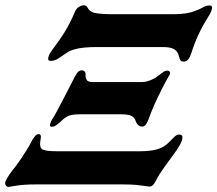

<svg xmlns="http://www.w3.org/2000/svg" viewBox="-70 -706 832 735"><path d="M-37.4 9.6Q-44.4 9.6 -48.1 3.1Q-51.9 -3.5 -49.3 -10.4Q-43.8 -23.6 -33.8 -38.2Q-23.9 -52.7 -9.5 -70Q-1.5 -80.4 9.6 -96.9Q20.7 -113.4 31.9 -131.3Q43.1 -149.3 50.1 -163.3Q65.4 -192.6 76.7 -192.6Q84.1 -192.6 85.9 -187.4Q87.6 -182.1 85.8 -175.3Q78.8 -140.2 93.1 -133.6Q107.4 -127 148.3 -127H466.2Q504.1 -127 531.2 -134.3Q558.4 -141.6 579.2 -163.6Q586.5 -171.3 596.3 -181.1Q606.1 -191 615.9 -191Q627.8 -191 628.2 -182.6Q628.5 -174.2 626.5 -168.4Q620 -150 600.3 -122.9Q580.7 -95.8 560.2 -67.7Q539.7 -39.6 529 -18.6Q524.4 -9.1 518.2 -0.6Q512.1 8 501.8 8Q496.9 8 485 6Q473.1 4 452.8 2Q432.5 0 401.2 0H65.7Q21.9 0 -7.8 4.8Q-37.4 9.6 -37.4 9.6ZM129 -220.6Q118.9 -220.6 121.8 -230.8Q124.8 -240.9 129.1 -248.5Q134.9 -256.7 147.9 -280.3Q160.8 -304 175.4 -332.5Q190.1 -361 201.6 -383.6Q213.1 -406.1 216.9 -413.1Q224.6 -427.9 230.7 -432.4Q236.8 -436.9 243.3 -436.9Q249.8 -436.9 254.2 -431.9Q258.7 -426.9 257.5 -417.9Q257.1 -406.9 262.4 -399.4Q267.6 -391.9 284.1 -391.9H474.4Q489.2 -391.9 507.3 -399.5Q525.5 -407.2 536.7 -417Q548.8 -425.9 555.8 -430.7Q562.8 -435.5 571 -435.5Q576.7 -435.5 579.8 -431.2Q583 -426.9 578.1 -418Q564.2 -394.1 548.6 -363.2Q533 -332.2 519.7 -302.3Q506.5 -272.4 499 -250.3Q495.4 -240.7 489.6 -231Q483.9 -221.4 473.2 -221.4Q466.7 -221.4 460.1 -226.5Q453.5 -231.7 449.6 -241.9Q446.7 -253.2 435.7 -260.9Q424.7 -268.6 387.9 -268.6H241.9Q210.1 -268.6 195.3 -263.6Q180.5 -258.5 163.2 -241.3Q159.2 -237.1 148.3 -228.8Q137.3 -220.6 129 -220.6ZM634.7 -470.2Q625.2 -470.2 622 -473.5Q618.7 -476.8 615.6 -488.7Q611.4 -508.5 597.5 -517.2Q583.5 -525.9 553.7 -525.9H298.8Q276.3 -525.9 254.2 -524Q232.2 -522.1 213.2 -516.6Q194.2 -511.1 179.1 -499.5Q169.6 -492.7 154.4 -482.8Q139.2 -472.9 124.8 -472.9Q111.5 -472.9 115 -486.3Q118.6 -499.8 129.7 -514.7Q158.9 -552.8 178.5 -584.9Q198.2 -617 215.4 -657.8Q221.2 -672.6 231.1 -679.1Q241 -685.7 251.5 -685.7Q260.5 -685.7 264.6 -677.7Q268.7 -669.6 275.7 -664Q283.9 -656.8 306.9 -654.2Q329.8 -651.6 356.2 -651.6H596.2Q621.9 -651.6 642.9 -655.1Q663.9 -658.6 673.9 -663.2Q692.9 -669.5 705.9 -677.3Q718.9 -685.1 732.1 -685.1Q744.3 -685.1 741.2 -671.9Q738.1 -658.7 730.6 -647.6Q706.7 -609.3 691 -576.1Q675.3 -542.9 663.3 -505.3Q658.4 -489.1 651.3 -479.6Q644.2 -470.2 634.7 -470.2Z"/></svg>

Font: EB Garamond
Style: Italic
Weight: 400
Italic angle: -17.2°
Designer: Georg Duffner and Octavio Pardo
Foundry: Georg Duffner
Version: Version 1.001